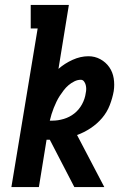

<svg xmlns="http://www.w3.org/2000/svg" viewBox="-20 -755 515 775"><path d="M26 0 132 -640H104V-735H258L216 -477Q241 -499 273 -513.5Q305 -528 337 -528Q363 -528 385 -516Q407 -504 421 -484Q435 -464 439 -438.5Q443 -413 439 -387Q434 -359 423 -330.5Q412 -302 392 -278.5Q372 -255 345.5 -237.5Q319 -220 291 -210L401 0H280L181 -191H168L137 0ZM192 -268Q214 -268 237.5 -275Q261 -282 280 -297Q299 -312 311 -334Q323 -356 326 -379Q328 -388 328 -396Q328 -404 326 -412Q324 -420 319 -426.5Q314 -433 306 -433Q293 -433 280 -426.5Q267 -420 256.5 -411Q246 -402 237.5 -391Q229 -380 221.5 -368.5Q214 -357 208 -344.5Q202 -332 197 -319.5Q192 -307 188 -294Q184 -281 181 -268Z"/></svg>

Font: Iosevka QP
Style: Bold Italic
Weight: 700
Italic angle: -9°
Designer: Belleve Invis
Foundry: Belleve Invis
Version: Version 20.0.0; ttfautohint (v1.8.4)